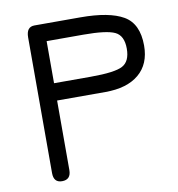

<svg xmlns="http://www.w3.org/2000/svg" viewBox="-74 -694 714 768"><g transform="rotate(-10 283.0 -309.5)"><path d="M153.3 -32.2Q153.3 6.8 117.2 6.8Q83 6.8 83 -32.2V-583Q83 -626 116.2 -626H302.7Q419.9 -626 477.1 -592.8Q534.2 -559.6 534.2 -470.7Q534.2 -395.5 485.8 -355Q437.5 -314.5 349.6 -314.5H153.3ZM302.7 -384.8Q400.4 -384.8 432.1 -401.9Q463.9 -418.9 463.9 -470.7Q463.9 -523.4 430.2 -539.6Q396.5 -555.7 302.7 -555.7H153.3V-384.8Z"/></g></svg>

Font: Jura
Style: DemiBold
Weight: 600
Version: Version 2.4